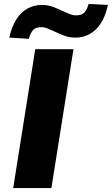

<svg xmlns="http://www.w3.org/2000/svg" viewBox="-20 -955 568 975"><path d="M47 0 159 -705H353L241 0ZM126 -758 27 -764Q39 -818 62 -855Q85 -892 118.5 -911Q152 -930 194 -930Q222 -930 248 -920.5Q274 -911 296 -900Q315 -892 332 -884.5Q349 -877 366 -877Q395 -877 408.5 -891.5Q422 -906 430 -935L528 -930Q511 -850 468 -807Q425 -764 362 -764Q333 -764 307.5 -773.5Q282 -783 259 -794Q240 -803 223 -810Q206 -817 189 -817Q161 -817 148 -802.5Q135 -788 126 -758Z"/></svg>

Font: Nunito Sans 6pt Black
Style: Italic
Weight: 900
Italic angle: -9°
Version: Version 3.101;gftools[0.9.27]